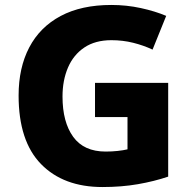

<svg xmlns="http://www.w3.org/2000/svg" viewBox="-20 -744 772 774"><path d="M363 -410H658V-32Q602 -13 536 -1.5Q470 10 393 10Q236 10 145.5 -82.5Q55 -175 55 -359Q55 -471 98 -553Q141 -635 224.5 -679.5Q308 -724 429 -724Q490 -724 547.5 -711.5Q605 -699 650 -680L595 -544Q559 -561 517 -571.5Q475 -582 429 -582Q364 -582 320 -552.5Q276 -523 254 -471.5Q232 -420 232 -355Q232 -252 275 -192.5Q318 -133 406 -133Q431 -133 454 -135.5Q477 -138 494 -142V-272H363Z"/></svg>

Font: Noto Kufi Arabic ExtraBold
Style: Regular
Weight: 800
Designer: Monotype Design Team, David Williams, Khaled Hosny
Foundry: Google LLC
Version: Version 2.109; ttfautohint (v1.8.4.7-5d5b)